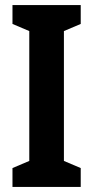

<svg xmlns="http://www.w3.org/2000/svg" viewBox="-20 -734 366 754"><path d="M297 0V-74L231 -102V-612L297 -640V-714H29V-640L95 -612V-102L29 -74V0Z"/></svg>

Font: Noto Sans Myanmar UI ExtraCondensed
Style: Bold
Weight: 700
Width: 2
Designer: Monotype Design Team
Foundry: Monotype Imaging Inc.
Version: Version 2.103